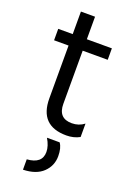

<svg xmlns="http://www.w3.org/2000/svg" viewBox="-166 -695 701 1009"><g transform="rotate(20 184.5 -190.5)"><path d="M327 -13Q294 5 253 5Q103 5 103 -148V-443H22V-507H103V-633H182V-507H322V-443H182V-146Q182 -65 258 -65Q297 -65 327 -88ZM251 122Q251 176 212.5 213Q174 250 101 252V194Q185 188 185 123Q185 89 162 51H233Q251 76 251 122Z"/></g></svg>

Font: Hind Vadodara
Style: Regular
Weight: 400
Designer: Hitesh Malaviya
Foundry: Indian Type Foundry
Version: Version 1.001;PS 1.0;hotconv 1.0.86;makeotf.lib2.5.63406; tt